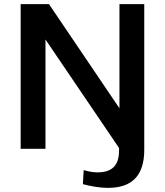

<svg xmlns="http://www.w3.org/2000/svg" viewBox="-20 -720 798 929"><path d="M503 189Q474 189 442 184Q410 179 381 171L385 103Q401 108 418 111Q435 114 453 114Q504 114 530 88.5Q556 63 556 9V-4L200 -529V0H80V-700H217L558 -196V-700H678V5Q678 97 634.5 143Q591 189 503 189Z"/></svg>

Font: Pathway Extreme 72pt SemiBold
Style: Regular
Weight: 600
Designer: Eduardo Rodriguez Tunni
Foundry: Eduardo Rodriguez Tunni
Version: Version 1.001;gftools[0.9.26]